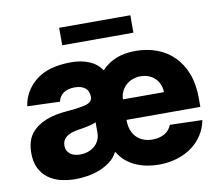

<svg xmlns="http://www.w3.org/2000/svg" viewBox="-80 -824 1071 931"><g transform="rotate(-10 455.0 -358.0)"><path d="M29.5 -151.3Q29.5 -212 57.2 -247.5Q71 -265.3 89.8 -278.4Q108.7 -291.5 131 -300.4Q153.4 -309.3 179 -314.6Q204.5 -320 232.2 -322.1Q302.6 -327.8 332 -337Q361.5 -346.2 361.5 -370.7V-372.5Q361.5 -400.2 342.9 -415Q324.2 -429.7 291.9 -429.7Q257.5 -429.7 236.3 -415Q215.2 -400.2 209.9 -373.6L49.7 -379.3Q60.4 -453.5 121.8 -503.2Q182.9 -552.6 296.9 -552.6Q320.3 -552.6 342.3 -548.7Q364.3 -544.7 383.5 -536.8Q402.7 -528.8 418.3 -516.3Q433.9 -503.9 445 -486.9Q478.3 -521.3 519 -536.9Q559.7 -552.6 611.9 -552.6Q669.7 -552.6 718.2 -534.3Q766.7 -516 801.7 -480.6Q836.6 -445.3 856.2 -393.5Q875.7 -341.6 875.7 -274.1V-230.8H512.4V-226.2Q512.4 -201.3 519.9 -180.9Q527.3 -160.5 541.2 -146Q555 -131.4 575.1 -123.2Q595.2 -115.1 620.4 -115.1Q654.8 -115.1 679.9 -129.4Q704.9 -143.8 714.8 -170.8L874.3 -166.2Q866.8 -126.4 845.7 -93.8Q824.6 -61.1 792.6 -38Q760.7 -14.9 719.1 -2.3Q677.6 10.3 629.6 10.3Q600.9 10.3 572.3 5Q543.7 -0.4 517.6 -11.9Q491.5 -23.4 469.6 -41.7Q447.8 -60 432.9 -85.9H429.7Q415.8 -59.3 391.7 -41.2Q367.5 -23.1 338.8 -11.9Q310 -0.7 278.9 4.3Q247.9 9.2 220.2 9.2Q180.8 9.2 146.1 0.4Q111.5 -8.5 85.6 -27.7Q59.7 -46.9 44.6 -77.4Q29.5 -108 29.5 -151.3ZM268.1 -641.3V-727.3H618.6V-641.3ZM193.9 -159.8Q193.9 -146.3 199 -136Q204.2 -125.7 213.2 -118.6Q222.3 -111.5 234.9 -108Q247.5 -104.4 262.4 -104.4Q282.3 -104.4 300.4 -110.4Q318.5 -116.5 332.4 -128Q346.2 -139.6 354.4 -156.2Q362.6 -172.9 362.6 -193.9V-245.7Q355.5 -241.8 345.2 -238.6Q334.9 -235.4 321.7 -232.6Q308.2 -229.8 295.6 -227.6Q283 -225.5 271 -223.7Q193.9 -211.6 193.9 -159.8ZM512.4 -331.7H714.5Q714.1 -353 706.5 -370.7Q698.9 -388.5 685.7 -400.9Q672.6 -413.4 654.7 -420.3Q636.7 -427.2 615.4 -427.2Q594.8 -427.2 576.3 -420.3Q557.9 -413.4 543.9 -400.7Q529.8 -388.1 521.5 -370.6Q513.1 -353 512.4 -331.7Z"/></g></svg>

Font: Inter P Extra Bold
Style: Regular
Weight: 800
Designer: Rasmus Andersson
Foundry: rsms
Version: Version 3.018;git-588b23468